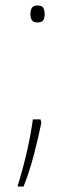

<svg xmlns="http://www.w3.org/2000/svg" viewBox="-20 -552 274 701"><path d="M116 -470Q101 -470 96 -479Q91 -488 91 -501Q91 -513 96 -522.5Q101 -532 116 -532Q134 -532 138.5 -522.5Q143 -513 143 -501Q143 -488 138.5 -479Q134 -470 116 -470ZM128 -116 131 -104Q120 -49 103.5 14Q87 77 66 129H44Q66 56 79 -1.5Q92 -59 100 -116Z"/></svg>

Font: Noto Sans Gurmukhi ExtraCondensed Thin
Style: Regular
Weight: 100
Width: 2
Designer: Jelle Bosma - Monotype Design Team
Foundry: Monotype Imaging Inc.
Version: Version 2.004; ttfautohint (v1.8.4.7-5d5b)